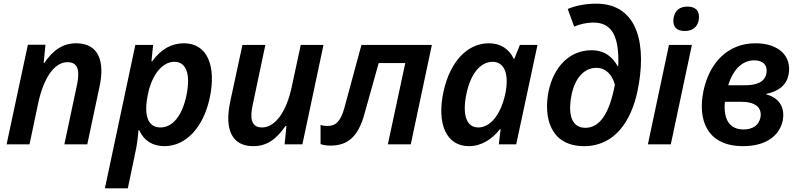

<svg xmlns="http://www.w3.org/2000/svg" viewBox="-20 -787 4352 1047"><path d="M16 0H141L189 -228C217 -355 273 -448 348 -448C411 -448 414 -393 400 -325L331 0H456L523 -316C551 -445 523 -551 395 -551C322 -551 268 -512 221 -443H218L228 -543H132Z M552 240H677L717 49C726 9 732 -35 735 -77H739C765 -20 812 10 877 10C993 10 1088 -91 1123 -250C1162 -430 1109 -551 983 -551C919 -551 860 -522 810 -453H806L815 -542H718ZM855 -92C786 -92 763 -158 786 -270C808 -381 866 -450 931 -450C996 -450 1020 -383 997 -268C974 -157 922 -92 855 -92Z M1361 10C1438 10 1488 -30 1537 -100H1542L1532 0H1629L1744 -542H1620L1571 -314C1542 -176 1480 -92 1409 -92C1347 -92 1343 -147 1358 -215L1427 -542H1302L1235 -231C1203 -77 1247 10 1361 10Z M1782 7C1877 7 1934 -42 1968 -168L2045 -443H2190L2095 0H2220L2335 -542H1951L1858 -199C1837 -123 1810 -100 1765 -100C1752 -100 1739 -102 1728 -106V-1C1743 4 1762 7 1782 7Z M2537 10C2605 10 2662 -27 2706 -82H2710L2700 0H2795L2911 -542H2815L2785 -467H2781C2757 -518 2712 -551 2646 -551C2528 -551 2435 -451 2399 -290C2360 -113 2413 10 2537 10ZM2588 -92C2524 -92 2500 -160 2523 -273C2546 -384 2598 -449 2666 -450C2732 -450 2759 -381 2734 -269C2709 -160 2653 -92 2588 -92Z M3166 10C3335 10 3423 -132 3456 -289C3507 -529 3467 -767 3231 -767C3174 -767 3117 -756 3076 -738L3111 -642C3143 -656 3182 -664 3215 -664C3311 -664 3352 -599 3352 -456C3352 -449 3352 -437 3351 -426H3348C3322 -473 3280 -513 3206 -513C3083 -513 3000 -420 2972 -292C2943 -151 2978 10 3166 10ZM3172 -90C3081 -90 3081 -195 3097 -271C3115 -358 3163 -417 3232 -417C3286 -417 3319 -377 3333 -325C3305 -177 3255 -90 3172 -90Z M3715 -618C3755 -618 3782 -638 3790 -676C3797 -716 3784 -751 3728 -751C3688 -751 3662 -731 3654 -694C3646 -654 3658 -618 3715 -618ZM3513 0H3638L3753 -542H3628Z M4032 10C4164 10 4232 -53 4248 -128C4260 -186 4242 -250 4159 -272V-275C4228 -290 4268 -323 4280 -379C4300 -482 4225 -551 4100 -551C3947 -551 3848 -443 3816 -291C3783 -131 3837 10 4032 10ZM4093 -458C4142 -458 4168 -430 4159 -385C4150 -342 4111 -322 4041 -322H3951C3981 -418 4035 -458 4093 -458ZM4035 -81C3957 -81 3924 -138 3933 -232H4021C4100 -232 4136 -200 4127 -147C4119 -105 4085 -81 4035 -81Z"/></svg>

Font: Noto Sans SemiBold
Style: Italic
Weight: 600
Italic angle: -12°
Designer: Monotype Design Team
Foundry: Monotype Imaging Inc.
Version: Version 2.013